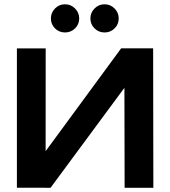

<svg xmlns="http://www.w3.org/2000/svg" viewBox="-20 -889 806 909"><path d="M60 -660H196.3L196 -173.3L553.7 -660.3H705L706 0H570L569 -473.3L219.3 0L60 -0.3ZM288 -735.3Q260 -735.3 240.5 -754.5Q221 -773.7 221 -801.7Q221 -829.3 240.6 -849Q260.2 -868.7 287.7 -868.7Q315.4 -868.7 335.2 -848.9Q355 -829.1 355 -802Q355 -773.7 335.3 -754.5Q315.6 -735.3 288 -735.3ZM475.3 -735.3Q447.3 -735.3 427.7 -754.5Q408 -773.7 408 -801.7Q408 -829.3 427.7 -849Q447.3 -868.7 475 -868.7Q502.7 -868.7 522.3 -848.9Q542 -829.1 542 -802Q542 -773.7 522.4 -754.5Q502.8 -735.3 475.3 -735.3Z"/></svg>

Font: Nata Sans
Style: Regular
Weight: 400
Designer: Daniel Uzquiano Cruz
Version: Version 1.001